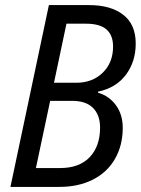

<svg xmlns="http://www.w3.org/2000/svg" viewBox="-20 -734 555 754"><path d="M172 -714H330Q415 -714 464 -676Q513 -638 513 -563Q513 -492 474.5 -440.5Q436 -389 365 -374V-370Q409 -357 435.5 -320.5Q462 -284 462 -232Q462 -163 431.5 -110Q401 -57 344.5 -28.5Q288 0 213 0H21ZM279 -409Q343 -409 383.5 -448.5Q424 -488 424 -551Q424 -596 398 -618.5Q372 -641 317 -641H241L192 -409ZM215 -74Q292 -74 332.5 -117Q373 -160 373 -233Q373 -282 345.5 -310Q318 -338 263 -338H177L121 -74Z"/></svg>

Font: Noto Sans UI Narrow
Style: Italic
Weight: 400
Width: 4
Italic angle: -12°
Designer: Monotype Design Team
Foundry: Monotype Imaging Inc.
Version: Version 1.001